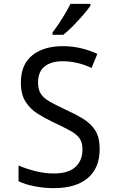

<svg xmlns="http://www.w3.org/2000/svg" viewBox="-20 -964 603 994"><path d="M258 10Q207 10 157 0Q107 -10 76 -26V-107Q113 -91 161.5 -78.5Q210 -66 259 -66Q334 -66 370.5 -99.5Q407 -133 407 -191Q407 -226 392 -247.5Q377 -269 343.5 -287.5Q310 -306 254 -332Q212 -352 174 -376Q136 -400 112 -438Q88 -476 88 -536Q88 -630 147 -677.5Q206 -725 306 -725Q355 -725 400.5 -714Q446 -703 484 -685L454 -612Q422 -628 382.5 -637.5Q343 -647 305 -647Q245 -647 211 -620Q177 -593 177 -536Q177 -500 192 -477.5Q207 -455 238 -437.5Q269 -420 316 -398Q369 -374 409.5 -349.5Q450 -325 473 -289Q496 -253 496 -192Q496 -95 435 -42.5Q374 10 258 10ZM252 -796Q277 -828 302.5 -869Q328 -910 345 -944H448V-934Q435 -915 410.5 -886.5Q386 -858 358.5 -830Q331 -802 308 -784H252Z"/></svg>

Font: Noto Sans Mono SemiCondensed
Style: Regular
Weight: 400
Width: 4
Designer: Monotype Design Team
Foundry: Monotype Imaging Inc.
Version: Version 2.014